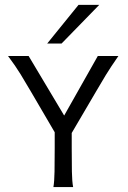

<svg xmlns="http://www.w3.org/2000/svg" viewBox="-20 -763 523 783"><path d="M203.1 -223.6 106 -389.6Q85 -425.8 64.2 -459.7Q43.5 -493.7 12.7 -534.7H96.7L268.1 -247.6ZM197.8 0Q201.7 -22 202.4 -63.5Q203.1 -105 203.1 -159.2V-262.7L272.5 -259.8V-159.2Q272.5 -105 273.2 -63.5Q273.9 -22 278.3 0ZM272.5 -220.7 217.8 -249.5 378.9 -534.7H462.9Q430.7 -488.3 411.6 -457Q392.6 -425.8 371.6 -389.6ZM172.4 -585.4 300.3 -743.2H384.8L231 -585.4Z"/></svg>

Font: Harmattan
Style: Regular
Weight: 400
Designer: George W. Nuss III and SIL International
Foundry: SIL International
Version: Version 4.000